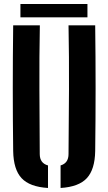

<svg xmlns="http://www.w3.org/2000/svg" viewBox="-20 -926 538 954"><path d="M45.5 -175.5Q43.5 -331 43.5 -487.8Q43.5 -644.5 45.5 -800H178Q175 -644.5 175.8 -480.2Q176.5 -316 177.5 -160.5Q177.5 -115 218.5 -104V8Q127.5 2.5 87.2 -40.8Q47 -84 45.5 -175.5ZM281 8V-104Q320.5 -115.5 320.5 -160.5Q322 -316 322.8 -480.2Q323.5 -644.5 320.5 -800H453Q455 -644.5 455 -487.8Q455 -331 453 -175.5Q451.5 -84 411.5 -40.8Q371.5 2.5 281 8ZM81.5 -906H414.5V-840H81.5Z"/></svg>

Font: Big Shoulders Stencil Text ExtraBold
Style: Regular
Weight: 800
Designer: Patric King
Foundry: XO Type Co
Version: Version 1.000